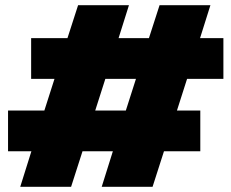

<svg xmlns="http://www.w3.org/2000/svg" viewBox="-20 -720 892 740"><path d="M58 0H254L298 -137H415L372 0H568L612 -137H752V-294H662L701 -416H841V-573H751L791 -700H595L554 -573H437L477 -700H281L240 -573H100V-416H190L151 -294H11V-137H101ZM347 -294 386 -416H504L465 -294Z"/></svg>

Font: Fixel Display Black
Style: Regular
Weight: 900
Designer: AlfaBravo + MacPaw
Foundry: Kyrylo Tkachov, Marchela Mozhyna, Serhii Makarenko, Maria Weinstein, Zakhar Kryvoshyya
Version: Version 1.211